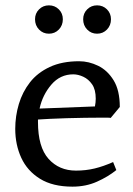

<svg xmlns="http://www.w3.org/2000/svg" viewBox="-20 -689 499 718"><path d="M403 -83 415 -53Q384 -28 342.5 -9.5Q301 9 251 9Q177 9 129.5 -20.5Q82 -50 59.5 -99Q37 -148 37 -207Q37 -255 50.5 -300Q64 -345 92 -381Q120 -417 166 -438.5Q212 -460 276 -460Q312 -460 347 -443Q382 -426 405 -388.5Q428 -351 428 -289L394 -248Q390 -249 380.5 -249Q371 -249 357 -249Q332 -249 298 -248.5Q264 -248 229 -247Q194 -246 165 -244.5Q136 -243 122 -242V-233Q122 -139 161.5 -95Q201 -51 264 -51Q301 -51 334 -59Q367 -67 403 -83ZM338 -320Q338 -354 324.5 -373.5Q311 -393 291.5 -402Q272 -411 254 -411Q205 -411 172 -372.5Q139 -334 128 -283L335 -291Q338 -306 338 -320ZM343 -563Q321 -563 306 -578.5Q291 -594 291 -617Q291 -639 306 -654Q321 -669 343 -669Q365 -669 380 -654Q395 -639 395 -617Q395 -594 380 -578.5Q365 -563 343 -563ZM163 -563Q141 -563 126 -578.5Q111 -594 111 -617Q111 -639 126 -654Q141 -669 163 -669Q185 -669 200 -654Q215 -639 215 -617Q215 -594 200 -578.5Q185 -563 163 -563Z"/></svg>

Font: Average
Style: Regular
Weight: 400
Designer: Eduardo Tunni
Foundry: Eduardo Rodriguez Tunni
Version: Version 1.003; ttfautohint (v1.8.4.7-5d5b)